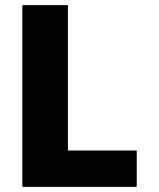

<svg xmlns="http://www.w3.org/2000/svg" viewBox="-20 -723 614 741"><path d="M242.1 -703.1H66.3V-1.9H507.7V-142.1H242.1Z"/></svg>

Font: Hussar
Style: BdWide
Weight: 700
Foundry: Cannot Into Space Fonts
Version: Version 2.00